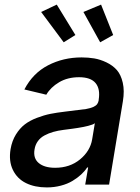

<svg xmlns="http://www.w3.org/2000/svg" viewBox="-20 -802 609 834"><path d="M183.2 12.1Q130.7 12.1 92.5 -6.9Q54.3 -25.9 35.9 -64.1Q17.4 -102.3 25.9 -154.1Q32 -190 48.8 -217.3Q65.7 -244.7 87.4 -261.4Q109 -278.1 140.1 -290Q171.2 -301.8 198.9 -307.4Q226.6 -312.9 262.4 -317.1Q345.2 -327.1 354 -328.5Q391.7 -335.2 402.3 -350.1Q407 -356.9 408.7 -366.5V-369Q416.2 -415.8 395.1 -441.2Q373.9 -466.6 323.5 -466.6Q273.8 -466.6 236.9 -444.8Q199.9 -422.9 181.1 -390.6L85.9 -413.4Q122.5 -484 188.7 -518.3Q255 -552.6 334.5 -552.6Q363.3 -552.6 389.2 -548.3Q415.1 -544 442.3 -531.1Q469.5 -518.1 487.4 -497.9Q505.3 -477.6 513.3 -442.6Q521.3 -407.7 513.8 -362.2L453.8 0H350.1L362.9 -74.6H358.7Q348 -58.2 332.2 -43.7Q316.4 -29.1 294.9 -16.2Q273.4 -3.2 244.5 4.4Q215.6 12.1 183.2 12.1ZM219.5 -73.2Q283.4 -73.2 327.6 -109.6Q371.8 -146 380.3 -196.7L392 -267Q388.5 -263.8 381.4 -261Q374.3 -258.2 362.9 -255.3Q351.6 -252.5 342.7 -250.7Q333.8 -248.9 318.4 -246.4Q302.9 -244 296 -243.1Q289.1 -242.2 273.4 -240.1Q257.8 -237.9 256.4 -237.9Q231.2 -234.7 211.3 -229Q191.4 -223.4 173.5 -213.8Q155.5 -204.2 144.4 -188.7Q133.2 -173.3 130 -152.7Q123.6 -114.3 148.3 -93.8Q172.9 -73.2 219.5 -73.2ZM415.1 -618.3 342.3 -750 419 -782 471.6 -649.9ZM256.7 -618.3 158.7 -750 226.6 -782 307.5 -649.9Z"/></svg>

Font: Karasuma Gothic
Style: Medium Italic
Weight: 500
Italic angle: 9.39998°
Designer: Rasmus Andersson / Ryoko Nishizuka
Foundry: Genbu
Version: Version 1.00